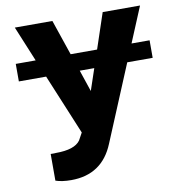

<svg xmlns="http://www.w3.org/2000/svg" viewBox="-83 -602 816 890"><g transform="rotate(-10 325.5 -157.0)"><path d="M565.9 -361.8H650.9V-279.3H531.2L382.3 78.1Q327.1 213.4 181.2 213.4Q137.7 213.4 107.9 203.1V77.6Q115.2 77.1 133.3 77.1Q220.7 77.1 248 39.1L267.1 4.4L149.4 -279.3H21V-361.8H114.7L45.9 -528.3H222.7L279.3 -361.8H403.8L459.5 -528.3H635.3ZM376 -279.3H307.6L341.8 -177.7Z"/></g></svg>

Font: Bert Sans Black
Style: Regular
Weight: 900
Designer: Christian Robertson, Adam Twardoch, & Cristiano Sobral
Foundry: Google
Version: Version 12.135;January 10, 2020;FontCreator 12.0.0.2547 64-b